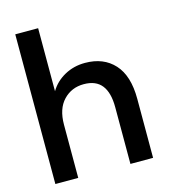

<svg xmlns="http://www.w3.org/2000/svg" viewBox="-108 -806 785 892"><g transform="rotate(-15 284.5 -360.0)"><path d="M48 0V-720H158V-417Q183 -459 227.5 -483.5Q272 -508 326 -508Q415 -508 466.5 -451.5Q518 -395 518 -284V0H409V-273Q409 -343 381 -378.5Q353 -414 295 -414Q236 -414 197 -373Q158 -332 158 -256V0Z"/></g></svg>

Font: Host Grotesk Light Medium
Style: Regular
Weight: 500
Version: Version 1.003